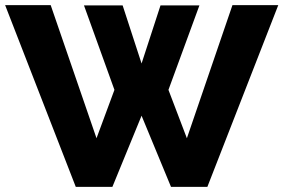

<svg xmlns="http://www.w3.org/2000/svg" viewBox="-26 -730 1107 750"><path d="M302 -709H453L527 -482L601 -709H753L632 -379L704 -190L882 -710H1061L784 0H642L527 -278L413 0H270L-6 -710H172L351 -190L421 -379Z"/></svg>

Font: Raleway ExtraBold
Style: Regular
Weight: 800
Designer: Matt McInerney, Pablo Impallari, Rodrigo Fuenzalida
Foundry: Matt McInerney, Pablo Impallari, Rodrigo Fuenzalida
Version: Version 4.026